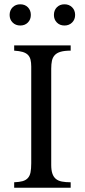

<svg xmlns="http://www.w3.org/2000/svg" viewBox="-20 -886 399 906"><path d="M334.5 -815.4Q334.5 -793.9 320.3 -779.8Q306.2 -765.6 284.2 -765.6Q262.2 -765.6 248.3 -779.8Q234.4 -793.9 234.4 -815.4Q234.4 -837.4 248.3 -851.6Q262.2 -865.7 284.2 -865.7Q306.2 -865.7 320.3 -851.6Q334.5 -837.4 334.5 -815.4ZM125.5 -815.4Q125.5 -793.9 111.6 -779.8Q97.7 -765.6 75.7 -765.6Q53.7 -765.6 39.6 -779.8Q25.4 -793.9 25.4 -815.4Q25.4 -837.4 39.6 -851.6Q53.7 -865.7 75.7 -865.7Q97.7 -865.7 111.6 -851.6Q125.5 -837.4 125.5 -815.4ZM313.5 0H46.9V-25.9Q71.3 -26.9 86.7 -31.2Q102.1 -35.6 111.3 -45.7Q120.6 -55.7 124 -72.5Q127.4 -89.4 127.4 -115.7V-571.8Q127.4 -590.8 124 -604.5Q120.6 -618.2 111.6 -627.2Q102.5 -636.2 86.9 -640.9Q71.3 -645.5 46.9 -647V-671.9H313.5V-647Q284.2 -647 266.4 -641.8Q248.5 -636.7 238.5 -626Q228.5 -615.2 225.1 -599.4Q221.7 -583.5 221.7 -562V-107.9Q221.7 -83 227.1 -67.1Q232.4 -51.3 243.4 -42Q254.4 -32.7 272 -29.3Q289.6 -25.9 313.5 -25.9Z"/></svg>

Font: XB Niloofar
Style: Regular
Weight: 400
Designer: Behnam
Foundry: Irmug
Version: Version 7.201 2008